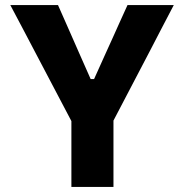

<svg xmlns="http://www.w3.org/2000/svg" viewBox="-20 -733 721 753"><path d="M263.5 -251.5 116.5 -531Q92.5 -576.5 70.8 -618Q49 -659.5 20.5 -713H207.5Q226 -671.5 239 -641.8Q252 -612 263.8 -585.5Q275.5 -559 289.5 -527L335.5 -423H349L394.5 -524Q410 -557.5 422.2 -585Q434.5 -612.5 448 -642.5Q461.5 -672.5 480 -713H661.5Q637.5 -667 613.5 -621.2Q589.5 -575.5 567 -531.5L420.5 -251.5ZM260 0Q260 -57.5 260 -111.5Q260 -165.5 260 -232.5V-390H425V-232.5Q425 -165.5 425 -111.5Q425 -57.5 425 0Z"/></svg>

Font: Commissioner Thin
Style: Bold
Weight: 700
Version: Version 1.001;gftools[0.9.23]